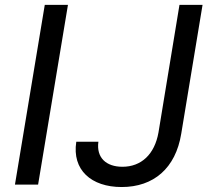

<svg xmlns="http://www.w3.org/2000/svg" viewBox="-20 -747 850 777"><path d="M255 -727.3H161.2L40.5 0H134.2ZM288.7 -173.3C271 -59.3 349.1 9.9 472.3 9.9C601.9 9.9 690.7 -66.4 713.4 -205.6L799.7 -727.3H706.3L621.4 -211.3C605.8 -122.2 551.5 -72.1 475.5 -72.1C409.1 -72.1 369.3 -109.4 378.2 -173.3Z"/></svg>

Font: Margiela Sans Text
Style: Italic
Weight: 400
Italic angle: -9.39999°
Designer: Stefan Endress, Andreas Faust
Version: Version 1.100;FEAKit 1.0